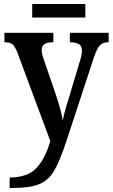

<svg xmlns="http://www.w3.org/2000/svg" viewBox="-20 -699 560 954"><path d="M28 183Q115 183 159.5 137.5Q204 92 230 2L66 -439Q54 -469 41.5 -479Q29 -489 5 -489H2V-536H245V-489H242Q187 -489 187 -450Q187 -432 198 -402L256 -233Q284 -150 292 -100Q299 -141 320 -205L378 -399Q387 -426 387 -449Q387 -470 373.5 -479Q360 -488 330 -489H327V-536H520V-489H517Q491 -489 476.5 -474Q462 -459 447 -415L311 -1Q277 102 249 149.5Q221 197 175 216Q129 235 41 235H28ZM140 -679H404V-612H140Z"/></svg>

Font: Noto Serif NarrowSemiBold
Style: Regular
Weight: 600
Width: 4
Designer: Monotype Design Team
Foundry: Monotype Imaging Inc.
Version: Version 1.001